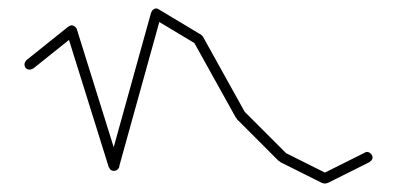

<svg xmlns="http://www.w3.org/2000/svg" viewBox="-20 -433 940 455"><path d="M38 -280Q38 -277 39.5 -274Q41 -271 44 -269.5Q47 -268 50 -268Q53 -268 56 -269.5Q59 -271 61 -274Q63 -277 63 -280Q63 -283 61 -286Q59 -289 56 -291Q53 -293 50 -293Q47 -293 44 -291Q41 -289 39.5 -286Q38 -283 38 -280Z M42 -290 58 -270 158 -350 142 -370Z M138 -360Q138 -357 139.5 -354Q141 -351 144 -349.5Q147 -348 150 -348Q153 -348 156 -349.5Q159 -351 161 -354Q163 -357 163 -360Q163 -363 161 -366Q159 -369 156 -371Q153 -373 150 -373Q147 -373 144 -371Q141 -369 139.5 -366Q138 -363 138 -360Z M162 -364 138 -356 238 -36 262 -44Z M238 -40Q238 -37 239.5 -34Q241 -31 244 -29.5Q247 -28 250 -28Q253 -28 256 -29.5Q259 -31 261 -34Q263 -37 263 -40Q263 -43 261 -46Q259 -49 256 -51Q253 -53 250 -53Q247 -53 244 -51Q241 -49 239.5 -46Q238 -43 238 -40Z M238 -43 262 -37 362 -397 338 -403Z M338 -400Q338 -397 339.5 -394Q341 -391 344 -389.5Q347 -388 350 -388Q353 -388 356 -389.5Q359 -391 361 -394Q363 -397 363 -400Q363 -403 361 -406Q359 -409 356 -411Q353 -413 350 -413Q347 -413 344 -411Q341 -409 339.5 -406Q338 -403 338 -400Z M356 -411 344 -389 444 -329 456 -351Z M438 -340Q438 -337 439.5 -334Q441 -331 444 -329.5Q447 -328 450 -328Q453 -328 456 -329.5Q459 -331 461 -334Q463 -337 463 -340Q463 -343 461 -346Q459 -349 456 -351Q453 -353 450 -353Q447 -353 444 -351Q441 -349 439.5 -346Q438 -343 438 -340Z M461 -346 439 -334 539 -154 561 -166Z M538 -160Q538 -157 539.5 -154Q541 -151 544 -149.5Q547 -148 550 -148Q553 -148 556 -149.5Q559 -151 561 -154Q563 -157 563 -160Q563 -163 561 -166Q559 -169 556 -171Q553 -173 550 -173Q547 -173 544 -171Q541 -169 539.5 -166Q538 -163 538 -160Z M559 -169 541 -151 641 -51 659 -69Z M638 -60Q638 -57 639.5 -54Q641 -51 644 -49.5Q647 -48 650 -48Q653 -48 656 -49.5Q659 -51 661 -54Q663 -57 663 -60Q663 -63 661 -66Q659 -69 656 -71Q653 -73 650 -73Q647 -73 644 -71Q641 -69 639.5 -66Q638 -63 638 -60Z M656 -71 644 -49 744 1 756 -21Z M738 -10Q738 -7 739.5 -4Q741 -1 744 0.5Q747 2 750 2Q753 2 756 0.5Q759 -1 761 -4Q763 -7 763 -10Q763 -13 761 -16Q759 -19 756 -21Q753 -23 750 -23Q747 -23 744 -21Q741 -19 739.5 -16Q738 -13 738 -10Z M744 -21 756 1 856 -49 844 -71Z M838 -60Q838 -57 839.5 -54Q841 -51 844 -49.5Q847 -48 850 -48Q853 -48 856 -49.5Q859 -51 861 -54Q863 -57 863 -60Q863 -63 861 -66Q859 -69 856 -71Q853 -73 850 -73Q847 -73 844 -71Q841 -69 839.5 -66Q838 -63 838 -60Z"/></svg>

Font: Linefont Thin
Style: Regular
Weight: 100
Monospace: yes
Version: Version 3.002;gftools[0.9.33]